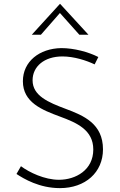

<svg xmlns="http://www.w3.org/2000/svg" viewBox="-20 -962 621 990"><path d="M436 -783 290 -942H289L144 -783H191L289 -895L389 -783ZM468 -630 487 -668C436 -694 362 -714 296 -714C183 -712 98 -645 98 -543C98 -434 197 -395 289 -361C376 -329 461 -292 461 -191C461 -85 370 -35 284 -35C210 -35 131 -73 88 -105L65 -65C103 -40 183 8 289 8C420 8 511 -73 511 -192C511 -324 412 -366 318 -401C230 -434 148 -468 148 -548C148 -619 208 -671 302 -671C362 -671 426 -650 468 -630Z"/></svg>

Font: Sulaf Light
Style: Regular
Weight: 300
Designer: Bandar Raffah (Arabic) and Santiago Orozco (Latin)
Foundry: Caramella and Typemade
Version: Version 1.005;PS 001.005;hotconv 1.0.88;makeotf.lib2.5.64775